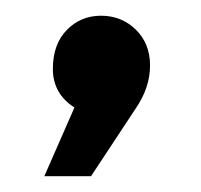

<svg xmlns="http://www.w3.org/2000/svg" viewBox="-20 -141 254 243"><path d="M151.9 -3.9 95.2 82H36.1L74.2 -4.9Q46.9 -22.5 46.9 -53.7Q46.9 -85 64.5 -103Q82 -121.1 107.9 -121.1Q133.8 -121.1 151.9 -103.5Q169.9 -85.9 169.9 -58.1Q169.9 -30.3 151.9 -3.9Z"/></svg>

Font: TruenoRg
Style: Book
Weight: 400
Designer: Julieta Ulanovsky
Foundry: Julieta Ulanovsky
Version: Version 3.001b